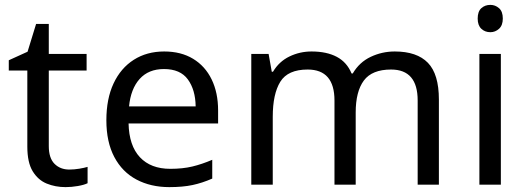

<svg xmlns="http://www.w3.org/2000/svg" viewBox="-20 -757 2158 787"><path d="M264 -62Q284 -62 305 -65.5Q326 -69 339 -73V-6Q325 1 299 5.5Q273 10 249 10Q207 10 171.5 -4.5Q136 -19 114 -55Q92 -91 92 -156V-468H16V-510L93 -545L128 -659H180V-536H335V-468H180V-158Q180 -109 203.5 -85.5Q227 -62 264 -62Z M653 -546Q722 -546 771.5 -516Q821 -486 847.5 -431.5Q874 -377 874 -304V-251H507Q509 -160 553.5 -112.5Q598 -65 678 -65Q729 -65 768.5 -74.5Q808 -84 850 -102V-25Q809 -7 769 1.5Q729 10 674 10Q598 10 539.5 -21Q481 -52 448.5 -113.5Q416 -175 416 -264Q416 -352 445.5 -415Q475 -478 528.5 -512Q582 -546 653 -546ZM652 -474Q589 -474 552.5 -433.5Q516 -393 509 -321H782Q781 -389 750 -431.5Q719 -474 652 -474Z M1598 -546Q1689 -546 1734 -499.5Q1779 -453 1779 -349V0H1692V-345Q1692 -472 1583 -472Q1505 -472 1471.5 -427Q1438 -382 1438 -296V0H1351V-345Q1351 -472 1241 -472Q1160 -472 1129 -422Q1098 -372 1098 -278V0H1010V-536H1081L1094 -463H1099Q1124 -505 1166.5 -525.5Q1209 -546 1257 -546Q1319 -546 1360.5 -524Q1402 -502 1421 -456H1426Q1453 -502 1499.5 -524Q1546 -546 1598 -546Z M2033 -536V0H1945V-536ZM1990 -737Q2010 -737 2025.5 -723.5Q2041 -710 2041 -681Q2041 -653 2025.5 -639Q2010 -625 1990 -625Q1968 -625 1953 -639Q1938 -653 1938 -681Q1938 -710 1953 -723.5Q1968 -737 1990 -737Z"/></svg>

Font: Noto Sans Lisu
Style: Regular
Weight: 400
Designer: Monotype Design Team. David Williams.
Foundry: Monotype Imaging Inc.
Version: Version 2.102